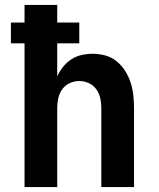

<svg xmlns="http://www.w3.org/2000/svg" viewBox="-20 -755 640 775"><path d="M79 0V-580H24V-664H79V-735H211V-664H300V-580H211V-447Q221 -468 235 -485.5Q249 -503 268 -515.5Q287 -528 309.5 -533Q332 -538 354 -538Q380 -538 405.5 -531Q431 -524 451 -507.5Q471 -491 485 -469Q499 -447 507 -422.5Q515 -398 518 -372Q521 -346 521 -320V0H389V-320Q389 -340 384.5 -359.5Q380 -379 368.5 -395Q357 -411 338.5 -419.5Q320 -428 300 -428Q280 -428 261.5 -419.5Q243 -411 231.5 -395Q220 -379 215.5 -359.5Q211 -340 211 -320V0Z"/></svg>

Font: Iosevka Curly XBdEx
Style: Regular
Weight: 800
Width: 7
Monospace: yes
Designer: Belleve Invis
Foundry: Belleve Invis
Version: Version 11.1.0; ttfautohint (v1.8.3)